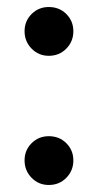

<svg xmlns="http://www.w3.org/2000/svg" viewBox="-20 -515 280 547"><path d="M189 -58Q189 -29 169 -8.5Q149 12 119 12Q90 12 70 -8.5Q50 -29 50 -58Q50 -87 70 -107Q90 -127 119 -127Q149 -127 169 -107Q189 -87 189 -58ZM189 -426Q189 -397 169 -376.5Q149 -356 119 -356Q90 -356 70 -376.5Q50 -397 50 -426Q50 -455 70 -475Q90 -495 119 -495Q149 -495 169 -475Q189 -455 189 -426Z"/></svg>

Font: FiraGOUPP
Style: Medium
Weight: 400
Designer: bBox Type
Foundry: bBox Type GmbH
Version: Version 1.001